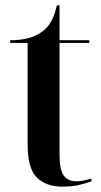

<svg xmlns="http://www.w3.org/2000/svg" viewBox="-20 -686 378 716"><path d="M213 10Q151 10 117 -24.5Q83 -59 83 -146V-526H18V-536Q92 -536 133 -565Q157 -581 171 -606.5Q185 -632 192 -666H202V-536H313V-526H202V-109Q202 -55 217 -32.5Q232 -10 265 -10Q277 -10 290.5 -12.5Q304 -15 321 -20V-10Q306 -4 278.5 3Q251 10 213 10Z"/></svg>

Font: Noto Serif Display Condensed SemiBold
Style: Regular
Weight: 600
Width: 3
Designer: Monotype Design Team
Foundry: Monotype Imaging Inc.
Version: Version 2.009